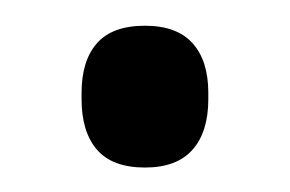

<svg xmlns="http://www.w3.org/2000/svg" viewBox="-20 -124 231 153"><path d="M95.5 9.5Q69.5 9.5 57.2 -4.8Q45 -19 45 -45V-50Q45 -75.5 57.2 -89.5Q69.5 -103.5 95.5 -103.5Q121 -103.5 133.5 -89.5Q146 -75.5 146 -50V-45Q146 -19 133.5 -4.8Q121 9.5 95.5 9.5Z"/></svg>

Font: Anek Devanagari Medium
Style: Regular
Weight: 400
Version: Version 1.003